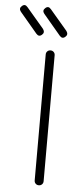

<svg xmlns="http://www.w3.org/2000/svg" viewBox="-107 -867 386 899"><g transform="rotate(5 86.5 -417.5)"><path d="M65 -704Q51 -691 38 -706L-43 -802Q-55 -817 -41 -829Q-27 -842 -14 -826L67 -731Q78 -715 65 -704ZM175 -704Q161 -691 148 -706L67 -802Q55 -817 69 -829Q83 -842 96 -826L177 -731Q188 -715 175 -704ZM132 -21Q132 -12 126 -6Q120 0 111 0Q102 0 96 -6Q90 -12 90 -21V-613Q90 -622 96 -628Q102 -634 111 -634Q120 -634 126 -628Q132 -622 132 -613Z"/></g></svg>

Font: Jura Light
Style: Regular
Weight: 300
Designer: Daniel Johnson, Alexei Vanyashin
Foundry: Daniel Johnson
Version: Version 5.103